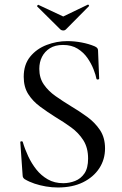

<svg xmlns="http://www.w3.org/2000/svg" viewBox="-20 -818 539 850"><path d="M154 -513Q154 -473 174 -444Q194 -415 226 -392.5Q258 -370 294 -348Q331 -326 365.5 -301Q400 -276 422.5 -242.5Q445 -209 445 -161Q445 -112 419.5 -73Q394 -34 347.5 -11Q301 12 236 12Q210 12 183.5 7.5Q157 3 133 -5Q109 -13 89 -25Q85 -28 82.5 -32Q80 -36 80 -44L70 -187Q69 -192 74.5 -192.5Q80 -193 81 -189Q90 -158 105 -126Q120 -94 141 -67.5Q162 -41 191.5 -24Q221 -7 260 -7Q287 -7 312.5 -17Q338 -27 354 -50.5Q370 -74 370 -116Q370 -164 349 -197Q328 -230 295 -254Q262 -278 225 -300Q190 -322 157.5 -346Q125 -370 105 -401.5Q85 -433 85 -478Q85 -532 113.5 -567Q142 -602 186.5 -619Q231 -636 278 -636Q309 -636 341 -630Q373 -624 399 -613Q408 -609 411 -604.5Q414 -600 414 -595L419 -470Q419 -467 414 -466Q409 -465 407 -469Q404 -486 394 -511.5Q384 -537 367 -561.5Q350 -586 323.5 -602.5Q297 -619 259 -619Q224 -619 201 -604.5Q178 -590 166 -566.5Q154 -543 154 -513ZM248 -687 145 -789Q143 -792 146.5 -795Q150 -798 151 -796L260 -745L368 -797Q370 -799 373 -795.5Q376 -792 373 -790L271 -687Q267 -683 260 -683Q253 -683 248 -687Z"/></svg>

Font: Cormorant Garamond Light Medium
Style: Regular
Weight: 500
Version: Version 4.001